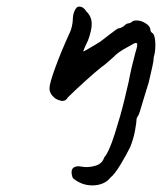

<svg xmlns="http://www.w3.org/2000/svg" viewBox="-20 -382 491 582"><path d="M197 140Q197 122 219 122Q222 122 234 124Q251 126 270.5 120Q290 114 296 95Q310 80 328 23.5Q346 -33 357 -79L370 -134Q378 -177 390 -221Q396 -239 396 -247Q396 -252 392 -252Q388 -252 368 -240Q336 -223 324 -209Q319 -205 308 -195Q297 -185 288 -179Q269 -164 237.5 -135.5Q206 -107 186 -87Q180 -76 169 -76Q166 -76 160 -78Q148 -81 139 -91.5Q130 -102 130 -114Q130 -129 147.5 -177Q165 -225 191 -282Q195 -289 198 -302.5Q201 -316 201 -328Q201 -335 204 -344Q207 -353 211 -357Q214 -362 220 -362Q233 -362 242 -347Q258 -332 258 -309Q258 -290 247 -260Q240 -246 236.5 -237.5Q233 -229 232 -226Q235 -226 258 -240L283 -255L313 -278Q336 -296 339 -296Q343 -296 349 -299Q355 -302 359 -306Q362 -309 364.5 -310Q367 -311 368 -311Q369 -311 373 -312Q377 -313 380 -316Q384 -320 394 -320Q408 -320 422 -311Q436 -302 436 -291Q436 -288 438 -285.5Q440 -283 441 -282Q445 -282 448 -271.5Q451 -261 451 -246Q451 -224 446 -209Q446 -198 442 -181Q438 -164 437 -159L431 -133L416 -84Q413 -75 408 -57.5Q403 -40 401 -36Q400 -33 397 -28.5Q394 -24 394 -21Q394 -13 389.5 12.5Q385 38 375 63Q364 86 345.5 116.5Q327 147 315 156Q306 168 291.5 174Q277 180 260 180Q227 180 201 158Q197 149 197 140Z"/></svg>

Font: Caveat
Style: Regular
Weight: 400
Designer: Pablo Impallari
Foundry: Pablo Impallari
Version: Version 1.500; ttfautohint (v1.6)